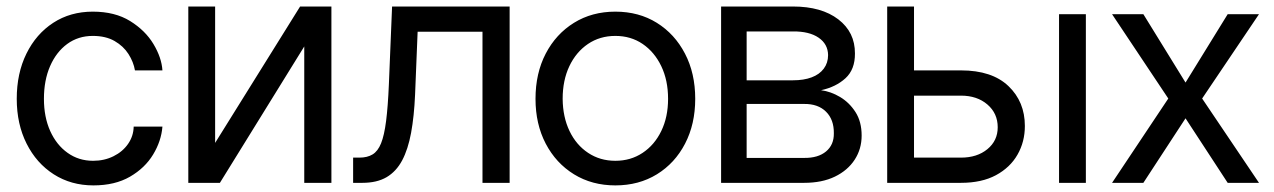

<svg xmlns="http://www.w3.org/2000/svg" viewBox="-20 -559 3896 587"><path d="M265.6 7.8Q197.3 7.8 144.3 -26.1Q91.3 -60.1 61.3 -119.9Q31.2 -179.7 31.2 -256.8Q31.2 -335 60.8 -395Q90.3 -455.1 142.8 -489.3Q195.3 -523.4 263.7 -523.4Q331.5 -523.4 377.9 -494.6Q424.3 -465.8 449.2 -424.3Q474.1 -382.8 476.6 -343.8H392.6Q388.2 -369.6 372.8 -393.8Q357.4 -418 330.3 -433.6Q303.2 -449.2 263.7 -449.2Q219.2 -449.2 185.5 -424.6Q151.9 -399.9 133.1 -356.7Q114.3 -313.5 114.3 -256.8Q114.3 -201.2 133.5 -158.4Q152.8 -115.7 186.8 -91.6Q220.7 -67.4 264.6 -67.4Q298.8 -67.4 326.9 -81.3Q355 -95.2 371.6 -119.1Q388.2 -143.1 388.7 -171.9H476.6Q473.1 -127.9 448.2 -86.7Q423.3 -45.4 377.4 -18.8Q331.5 7.8 265.6 7.8Z M637.7 -122.1 897.5 -539.1H993.2V0H910.2V-417L652.3 0H555.7V-539.1H637.7Z M1059.6 0V-77.1H1079.1Q1103 -77.1 1119.1 -86.9Q1135.3 -96.7 1145 -120.8Q1154.8 -145 1160.4 -189Q1166 -232.9 1168.9 -300.8L1178.7 -539.1H1538.1V0H1455.1V-461.9H1256.8L1249 -269.5Q1246.1 -203.1 1236.8 -152.8Q1227.5 -102.5 1209.5 -68.6Q1191.4 -34.7 1161.9 -17.3Q1132.3 0 1087.9 0Z M1861.3 7.8Q1790 7.8 1734.9 -26.1Q1679.7 -60.1 1648.4 -119.9Q1617.2 -179.7 1617.2 -256.8Q1617.2 -335 1648.4 -395Q1679.7 -455.1 1734.9 -489.3Q1790 -523.4 1861.3 -523.4Q1933.1 -523.4 1988 -489.3Q2043 -455.1 2074.2 -395Q2105.5 -335 2105.5 -256.8Q2105.5 -179.7 2074.5 -119.9Q2043.5 -60.1 1988.3 -26.1Q1933.1 7.8 1861.3 7.8ZM1861.3 -67.4Q1908.2 -67.4 1944.6 -91.6Q1981 -115.7 2001.7 -158.4Q2022.5 -201.2 2022.5 -256.8Q2022.5 -313.5 2001.7 -356.7Q1981 -399.9 1944.8 -424.6Q1908.7 -449.2 1861.3 -449.2Q1814 -449.2 1777.6 -424.6Q1741.2 -399.9 1720.7 -356.7Q1700.2 -313.5 1700.2 -256.8Q1700.7 -201.2 1721.2 -158.4Q1741.7 -115.7 1778.1 -91.6Q1814.5 -67.4 1861.3 -67.4Z M2184.6 0V-539.1H2404.3Q2491.7 -539.1 2543 -499.8Q2594.2 -460.4 2593.8 -395.5Q2594.2 -346.7 2564.9 -319.8Q2535.6 -293 2490.2 -283.2Q2520 -279.3 2548.3 -262.5Q2576.7 -245.6 2595.5 -216.3Q2614.3 -187 2614.3 -144.5Q2614.3 -103.5 2593 -70.8Q2571.8 -38.1 2532.5 -19Q2493.2 0 2438.5 0ZM2262.7 -76.2H2438.5Q2481 -75.7 2505.4 -95.9Q2529.8 -116.2 2529.3 -151.4Q2529.8 -193.4 2505.4 -217.5Q2481 -241.7 2438.5 -241.2H2262.7ZM2262.7 -313.5H2404.3Q2437.5 -313.5 2461.4 -322.5Q2485.4 -331.5 2498.5 -349.1Q2511.7 -366.7 2511.7 -390.6Q2511.2 -424.3 2482.7 -443.8Q2454.1 -463.4 2404.3 -462.9H2262.7Z M2763.7 -343.8H2918Q3012.7 -343.8 3063 -295.9Q3113.3 -248 3113.3 -173.8Q3113.3 -125.5 3090.8 -86.2Q3068.4 -46.9 3024.9 -23.4Q2981.4 0 2918 0H2692.4V-539.1H2774.4V-77.1H2918Q2967.3 -77.1 2998.8 -103Q3030.3 -128.9 3030.3 -169.9Q3030.3 -212.4 2998.8 -239.5Q2967.3 -266.6 2918 -266.6H2763.7ZM3217.8 0V-515.6H3299.8V0Z M3475.6 -515.6 3604.5 -306.6 3733.4 -515.6H3829.1L3655.3 -257.8L3829.1 0H3733.4L3604.5 -197.3L3475.6 0H3379.9L3551.8 -257.8L3379.9 -515.6Z"/></svg>

Font: Inter Display V
Style: Regular
Weight: 400
Designer: Rasmus Andersson
Foundry: rsms
Version: Version 3.015;git-src